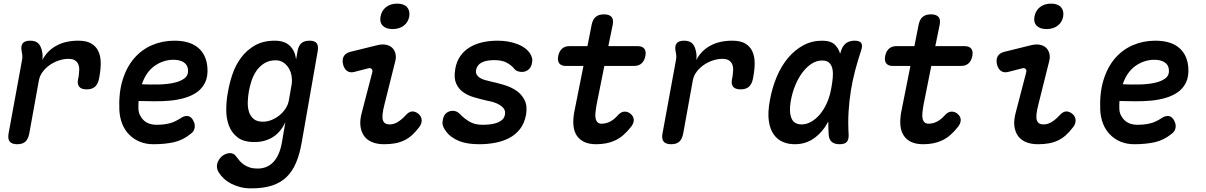

<svg xmlns="http://www.w3.org/2000/svg" viewBox="-20 -784 6640 1057"><path d="M75 10Q46 10 34 -4Q22 -18 27 -48L101 -452Q104 -465 103 -477.5Q102 -490 99 -503Q94 -532 105.5 -546Q117 -560 146 -560Q175 -560 190 -546Q205 -532 211 -503Q214 -491 214.5 -478Q215 -465 213 -453Q239 -504 289.5 -532Q340 -560 411 -560Q455 -560 481.5 -545Q508 -530 521 -503Q534 -476 534.5 -439.5Q535 -403 527 -361L525 -350Q519 -321 503 -306.5Q487 -292 457 -292Q428 -292 416 -306.5Q404 -321 410 -349L412 -358Q415 -378 416 -396.5Q417 -415 411.5 -429Q406 -443 393 -451.5Q380 -460 356 -460Q332 -460 305.5 -451.5Q279 -443 256 -427.5Q233 -412 216 -390Q199 -368 194 -341L141 -48Q135 -18 119.5 -4Q104 10 75 10Z M1040 -127Q1055 -104 1052 -82.5Q1049 -61 1031 -48Q987 -12 937 -1Q887 10 824 10Q784 10 750.5 -3.5Q717 -17 692 -42Q667 -67 653 -102Q639 -137 637 -179Q633 -272 655 -343.5Q677 -415 718.5 -463Q760 -511 817 -535.5Q874 -560 940 -560Q1025 -560 1071 -521Q1117 -482 1122 -410Q1125 -363 1109.5 -330.5Q1094 -298 1065.5 -277.5Q1037 -257 998.5 -245.5Q960 -234 917 -230Q874 -226 829 -226.5Q784 -227 743 -228Q742 -219 742 -209V-188Q742 -167 750.5 -150Q759 -133 772 -121Q785 -109 802.5 -103Q820 -97 839 -97Q862 -97 879.5 -99Q897 -101 913 -105Q929 -109 943.5 -116Q958 -123 974 -133Q992 -146 1010 -145.5Q1028 -145 1040 -127ZM761 -320Q807 -318 853.5 -319Q900 -320 937 -328Q974 -336 996 -353Q1018 -370 1015 -401Q1014 -414 1008 -424Q1002 -434 991.5 -441Q981 -448 966.5 -451.5Q952 -455 934 -455Q909 -455 883 -447Q857 -439 833.5 -423Q810 -407 791.5 -381.5Q773 -356 761 -320Z M1551 -111Q1538 -84 1521 -63.5Q1504 -43 1482.5 -29.5Q1461 -16 1435.5 -9Q1410 -2 1381 -2Q1321 -2 1288 -27.5Q1255 -53 1240 -93Q1225 -133 1225.5 -182.5Q1226 -232 1235 -278Q1243 -326 1260 -376Q1277 -426 1307.5 -467Q1338 -508 1383.5 -534Q1429 -560 1493 -560Q1546 -560 1575 -532.5Q1604 -505 1610 -457L1618 -502Q1623 -532 1639 -546Q1655 -560 1684 -560Q1713 -560 1723.5 -546Q1734 -532 1729 -502L1641 0Q1630 64 1610 111.5Q1590 159 1557.5 190.5Q1525 222 1477.5 237.5Q1430 253 1363 253Q1330 253 1303 246Q1276 239 1253.5 227.5Q1231 216 1213.5 200Q1196 184 1184 165Q1178 156 1175.5 144Q1173 132 1175 121Q1177 110 1183.5 98.5Q1190 87 1199 78.5Q1208 70 1220.5 64.5Q1233 59 1246 59Q1256 59 1264.5 63Q1273 67 1279 76Q1288 88 1298.5 100.5Q1309 113 1323 122.5Q1337 132 1355 138Q1373 144 1398 144Q1422 144 1443.5 136Q1465 128 1482.5 110.5Q1500 93 1512.5 66Q1525 39 1532 0ZM1427 -114Q1452 -114 1476 -124Q1500 -134 1519.5 -150Q1539 -166 1552.5 -187Q1566 -208 1570 -230L1585 -316Q1589 -339 1585.5 -363Q1582 -387 1571 -406.5Q1560 -426 1541.5 -439Q1523 -452 1498 -452Q1461 -452 1435 -435.5Q1409 -419 1392 -394.5Q1375 -370 1365 -340Q1355 -310 1350 -281Q1345 -252 1344 -222.5Q1343 -193 1350.5 -169Q1358 -145 1376 -129.5Q1394 -114 1427 -114Z M1930 -388Q1906 -382 1890 -394Q1874 -406 1868 -432Q1863 -458 1873 -475Q1883 -492 1910 -499L2056 -535Q2084 -542 2105.5 -537.5Q2127 -533 2140 -520Q2153 -507 2157.5 -487Q2162 -467 2155 -443L2097 -211Q2088 -176 2086 -154.5Q2084 -133 2088.5 -121Q2093 -109 2102 -104Q2111 -99 2124 -99Q2149 -99 2171 -113Q2193 -127 2214 -150Q2232 -170 2249.5 -170.5Q2267 -171 2284 -157Q2301 -142 2301.5 -122Q2302 -102 2287 -83Q2268 -58 2248 -40Q2228 -22 2205 -11Q2182 0 2155 5Q2128 10 2094 10Q2058 10 2030 -1Q2002 -12 1985.5 -34Q1969 -56 1964.5 -88.5Q1960 -121 1972 -165L2029 -384Q2033 -397 2026.5 -404Q2020 -411 2008 -408ZM2141 -624Q2105 -624 2087 -642.5Q2069 -661 2075 -693Q2081 -726 2105.5 -745Q2130 -764 2166 -764Q2203 -764 2220.5 -745Q2238 -726 2233 -693Q2227 -661 2202.5 -642.5Q2178 -624 2141 -624Z M2619 10Q2587 10 2559.5 6Q2532 2 2509 -7Q2486 -16 2466 -30.5Q2446 -45 2431 -67Q2422 -79 2418 -93.5Q2414 -108 2418 -124Q2422 -150 2437.5 -162Q2453 -174 2473 -174Q2482 -174 2491.5 -170.5Q2501 -167 2510 -158Q2536 -131 2565 -114Q2594 -97 2637 -97Q2655 -97 2675 -99Q2695 -101 2713 -107Q2731 -113 2744 -124Q2757 -135 2760 -154Q2763 -172 2754.5 -184.5Q2746 -197 2730.5 -206.5Q2715 -216 2696.5 -221.5Q2678 -227 2660 -230Q2626 -238 2591 -248Q2556 -258 2530 -276.5Q2504 -295 2491 -325Q2478 -355 2486 -403Q2493 -445 2513.5 -474.5Q2534 -504 2565 -523Q2596 -542 2635 -551Q2674 -560 2719 -560Q2782 -560 2831.5 -540Q2881 -520 2902 -483Q2907 -473 2909.5 -462.5Q2912 -452 2909 -439Q2906 -416 2890.5 -402Q2875 -388 2853 -388Q2842 -388 2830 -392Q2818 -396 2810 -407Q2794 -426 2768.5 -439.5Q2743 -453 2700 -453Q2681 -453 2663.5 -450Q2646 -447 2633 -440.5Q2620 -434 2612 -424Q2604 -414 2601 -400Q2598 -384 2604.5 -373Q2611 -362 2622.5 -355Q2634 -348 2649.5 -343.5Q2665 -339 2679 -336Q2716 -328 2754.5 -316.5Q2793 -305 2822.5 -285Q2852 -265 2868 -233Q2884 -201 2876 -152Q2867 -105 2843 -74Q2819 -43 2784 -24.5Q2749 -6 2706 2Q2663 10 2619 10Z M3490 -530Q3516 -530 3527 -516Q3538 -502 3533 -476Q3528 -450 3512.5 -435.5Q3497 -421 3471 -421H3307L3265 -211Q3260 -183 3258 -163Q3256 -143 3259.5 -129.5Q3263 -116 3271 -109.5Q3279 -103 3292 -103Q3316 -103 3338.5 -114.5Q3361 -126 3382 -150Q3399 -169 3418 -169.5Q3437 -170 3452 -157Q3469 -142 3469 -123.5Q3469 -105 3455 -87Q3433 -59 3411.5 -40.5Q3390 -22 3366.5 -11Q3343 0 3317 5Q3291 10 3262 10Q3223 10 3196.5 -2.5Q3170 -15 3155 -38Q3140 -61 3137 -93Q3134 -125 3141 -165L3192 -421H3095Q3070 -421 3059 -435Q3048 -449 3053 -475Q3058 -501 3073.5 -515.5Q3089 -530 3115 -530H3214L3237 -647Q3243 -677 3259.5 -691Q3276 -705 3305 -705Q3334 -705 3346.5 -691Q3359 -677 3353 -647L3329 -530Z M3675 10Q3646 10 3634 -4Q3622 -18 3627 -48L3701 -452Q3704 -465 3703 -477.5Q3702 -490 3699 -503Q3694 -532 3705.5 -546Q3717 -560 3746 -560Q3775 -560 3790 -546Q3805 -532 3811 -503Q3814 -491 3814.5 -478Q3815 -465 3813 -453Q3839 -504 3889.5 -532Q3940 -560 4011 -560Q4055 -560 4081.5 -545Q4108 -530 4121 -503Q4134 -476 4134.5 -439.5Q4135 -403 4127 -361L4125 -350Q4119 -321 4103 -306.5Q4087 -292 4057 -292Q4028 -292 4016 -306.5Q4004 -321 4010 -349L4012 -358Q4015 -378 4016 -396.5Q4017 -415 4011.5 -429Q4006 -443 3993 -451.5Q3980 -460 3956 -460Q3932 -460 3905.5 -451.5Q3879 -443 3856 -427.5Q3833 -412 3816 -390Q3799 -368 3794 -341L3741 -48Q3735 -18 3719.5 -4Q3704 10 3675 10Z M4355 10Q4319 10 4289 -3Q4259 -16 4239 -44.5Q4219 -73 4212.5 -118.5Q4206 -164 4218 -230Q4230 -298 4255 -358.5Q4280 -419 4317 -463.5Q4354 -508 4401.5 -534Q4449 -560 4506 -560Q4554 -560 4577 -537Q4597 -517 4605 -488Q4608 -497 4611 -507Q4621 -535 4639.5 -547.5Q4658 -560 4685 -560Q4713 -560 4721.5 -547Q4730 -534 4721 -507Q4702 -450 4687.5 -395Q4673 -340 4664 -283.5Q4655 -227 4651.5 -167.5Q4648 -108 4652 -42Q4653 -15 4641.5 -2.5Q4630 10 4602 10Q4574 10 4559 -3Q4544 -16 4542 -42Q4540 -80 4540 -115Q4531 -99 4522 -85Q4492 -41 4450.5 -15.5Q4409 10 4355 10ZM4393 -99Q4419 -99 4444.5 -113Q4470 -127 4492.5 -153Q4515 -179 4532 -216.5Q4549 -254 4557 -302Q4562 -329 4564.5 -355.5Q4567 -382 4563 -403Q4559 -424 4546 -437.5Q4533 -451 4506 -451Q4476 -451 4448.5 -433.5Q4421 -416 4398 -385.5Q4375 -355 4358 -314Q4341 -273 4333 -226Q4323 -168 4337 -133.5Q4351 -99 4393 -99Z M5290 -530Q5316 -530 5327 -516Q5338 -502 5333 -476Q5328 -450 5312.5 -435.5Q5297 -421 5271 -421H5107L5065 -211Q5060 -183 5058 -163Q5056 -143 5059.5 -129.5Q5063 -116 5071 -109.5Q5079 -103 5092 -103Q5116 -103 5138.5 -114.5Q5161 -126 5182 -150Q5199 -169 5218 -169.5Q5237 -170 5252 -157Q5269 -142 5269 -123.5Q5269 -105 5255 -87Q5233 -59 5211.5 -40.5Q5190 -22 5166.5 -11Q5143 0 5117 5Q5091 10 5062 10Q5023 10 4996.5 -2.5Q4970 -15 4955 -38Q4940 -61 4937 -93Q4934 -125 4941 -165L4992 -421H4895Q4870 -421 4859 -435Q4848 -449 4853 -475Q4858 -501 4873.5 -515.5Q4889 -530 4915 -530H5014L5037 -647Q5043 -677 5059.5 -691Q5076 -705 5105 -705Q5134 -705 5146.5 -691Q5159 -677 5153 -647L5129 -530Z M5530 -388Q5506 -382 5490 -394Q5474 -406 5468 -432Q5463 -458 5473 -475Q5483 -492 5510 -499L5656 -535Q5684 -542 5705.5 -537.5Q5727 -533 5740 -520Q5753 -507 5757.5 -487Q5762 -467 5755 -443L5697 -211Q5688 -176 5686 -154.5Q5684 -133 5688.5 -121Q5693 -109 5702 -104Q5711 -99 5724 -99Q5749 -99 5771 -113Q5793 -127 5814 -150Q5832 -170 5849.5 -170.5Q5867 -171 5884 -157Q5901 -142 5901.5 -122Q5902 -102 5887 -83Q5868 -58 5848 -40Q5828 -22 5805 -11Q5782 0 5755 5Q5728 10 5694 10Q5658 10 5630 -1Q5602 -12 5585.5 -34Q5569 -56 5564.5 -88.5Q5560 -121 5572 -165L5629 -384Q5633 -397 5626.5 -404Q5620 -411 5608 -408ZM5741 -624Q5705 -624 5687 -642.5Q5669 -661 5675 -693Q5681 -726 5705.5 -745Q5730 -764 5766 -764Q5803 -764 5820.5 -745Q5838 -726 5833 -693Q5827 -661 5802.5 -642.5Q5778 -624 5741 -624Z M6440 -127Q6455 -104 6452 -82.5Q6449 -61 6431 -48Q6387 -12 6337 -1Q6287 10 6224 10Q6184 10 6150.5 -3.5Q6117 -17 6092 -42Q6067 -67 6053 -102Q6039 -137 6037 -179Q6033 -272 6055 -343.5Q6077 -415 6118.5 -463Q6160 -511 6217 -535.5Q6274 -560 6340 -560Q6425 -560 6471 -521Q6517 -482 6522 -410Q6525 -363 6509.5 -330.5Q6494 -298 6465.5 -277.5Q6437 -257 6398.5 -245.5Q6360 -234 6317 -230Q6274 -226 6229 -226.5Q6184 -227 6143 -228Q6142 -219 6142 -209V-188Q6142 -167 6150.5 -150Q6159 -133 6172 -121Q6185 -109 6202.5 -103Q6220 -97 6239 -97Q6262 -97 6279.5 -99Q6297 -101 6313 -105Q6329 -109 6343.5 -116Q6358 -123 6374 -133Q6392 -146 6410 -145.5Q6428 -145 6440 -127ZM6161 -320Q6207 -318 6253.5 -319Q6300 -320 6337 -328Q6374 -336 6396 -353Q6418 -370 6415 -401Q6414 -414 6408 -424Q6402 -434 6391.5 -441Q6381 -448 6366.5 -451.5Q6352 -455 6334 -455Q6309 -455 6283 -447Q6257 -439 6233.5 -423Q6210 -407 6191.5 -381.5Q6173 -356 6161 -320Z"/></svg>

Font: Maple Mono SemiBold
Style: Italic
Weight: 600
Italic angle: -10°
Monospace: yes
Designer: subframe7536
Version: Version 7.000